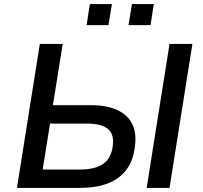

<svg xmlns="http://www.w3.org/2000/svg" viewBox="-20 -920 993 940"><path d="M63 0 175 -705H287L239 -405H427Q503 -405 554 -381.5Q605 -358 627.5 -312.5Q650 -267 640 -198Q631 -130 596.5 -86Q562 -42 505 -21Q448 0 371 0ZM189 -90H371Q446 -90 485.5 -118Q525 -146 532 -205Q540 -263 508 -289Q476 -315 404 -315H225ZM698 0 810 -705H922L810 0ZM609 -797 626 -900H733L717 -797ZM404 -797 420 -900H528L511 -797Z"/></svg>

Font: Nunito Sans 7pt SemiBold
Style: Italic
Weight: 600
Italic angle: -9°
Designer: Vernon Adams
Foundry: Vernon Adams
Version: Version 3.101;gftools[0.9.27]